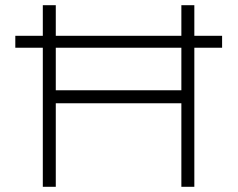

<svg xmlns="http://www.w3.org/2000/svg" viewBox="-20 -720 916 740"><path d="M39 -536V-582H152H178H701H719H836V-536H723H700H183H153ZM679 0V-700H729V0ZM145 0V-700H195V0ZM174 -322 175 -372H697V-322Z"/></svg>

Font: Lexend Exa ExtraLight
Style: Regular
Weight: 250
Designer: Bonnie Shaver-Troup, Thomas Jockin
Foundry: Lexend
Version: Version 1.007